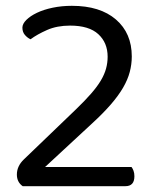

<svg xmlns="http://www.w3.org/2000/svg" viewBox="-20 -640 548 660"><path d="M57 -545Q57 -558 70.5 -571.5Q84 -585 107 -596Q130 -607 161 -613.5Q192 -620 227 -620Q324 -620 378.5 -573Q433 -526 433 -446Q433 -419 426 -392.5Q419 -366 403 -338.5Q387 -311 361 -281Q335 -251 298 -217L135 -66H432Q436 -61 439 -53Q442 -45 442 -34Q442 0 411 0H58Q38 -14 38 -40Q38 -69 62 -92L242 -265Q272 -294 293 -318Q314 -342 326.5 -363Q339 -384 344.5 -404Q350 -424 350 -445Q350 -493 318 -522.5Q286 -552 221 -552Q176 -552 142 -537Q108 -522 85 -505Q74 -510 65.5 -520Q57 -530 57 -545Z"/></svg>

Font: Baloo Chettan 2
Style: Regular
Weight: 400
Designer: Maithili Shingre, Unnati Kotecha and Ek Type
Foundry: Ek Type
Version: Version 1.640;hotconv 1.0.111;makeotfexe 2.5.65597; ttfautoh